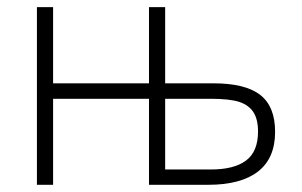

<svg xmlns="http://www.w3.org/2000/svg" viewBox="-20 -513 838 533"><path d="M438.5 -493.2V-281.7H572.3Q661.1 -281.7 702.4 -249.5Q743.7 -217.3 743.7 -147Q743.7 -73.7 696.3 -36.9Q648.9 0 558.1 0H393.6V-238.8H127.4V0H82.5V-493.2H127.4V-281.7H393.6V-493.2ZM438.5 -238.8V-42.5H565.4Q629.9 -42.5 663.1 -67.4Q696.3 -92.3 696.3 -147.9Q696.3 -181.6 683.6 -201.4Q670.9 -221.2 644.5 -230Q618.2 -238.8 563 -238.8Z"/></svg>

Font: Bpm'online Open Sans Light
Style: Regular
Weight: 300
Foundry: Ascender Corporation
Version: Version 1.10